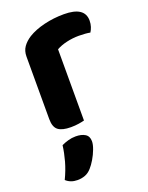

<svg xmlns="http://www.w3.org/2000/svg" viewBox="-140 -566 684 886"><g transform="rotate(-20 202.0 -123.5)"><path d="M205.9 -350.9V-226.4H57.5V-369.2Q57.5 -396.8 71.3 -416.4Q85.2 -436 109 -451.2Q141.8 -471.3 188.3 -482.6Q234.8 -494 286 -494Q388.1 -494 388.1 -425.9Q388.1 -409.8 383.6 -396Q379 -382.2 372.5 -372.4Q362.5 -374.4 348 -375.6Q333.6 -376.8 316.8 -376.8Q286.8 -376.8 257.1 -370Q227.4 -363.2 205.9 -350.9ZM57.5 -264 205.9 -261.1V-1.2Q196.4 1.5 178.4 4.4Q160.4 7.3 139.3 7.3Q97 7.3 77.3 -7.7Q57.5 -22.6 57.5 -62.2ZM153.8 217.7Q139.8 233.8 122.3 240.5Q104.8 247.1 84.7 247.1Q50.8 247.1 28.6 226.5Q47.9 186.2 58.8 147.3Q69.6 108.4 74.2 72Q88.5 65 106.9 59.7Q125.2 54.4 144.4 54.4Q172.5 54.4 190.2 65.3Q208 76.2 208 101.1Q208 117.1 199.4 139.8Q190.9 162.4 178.5 183.3Q166.1 204.2 153.8 217.7Z"/></g></svg>

Font: Baloo Bhaijaan 2
Style: Regular
Weight: 400
Designer: Sanskriti Dholi, Noopur Datye and Ek Type
Foundry: Ek Type
Version: Version 1.701